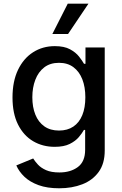

<svg xmlns="http://www.w3.org/2000/svg" viewBox="-20 -802 657 1038"><path d="M300.1 215.9Q235.1 215.9 188.4 198.9Q141.7 181.8 112.2 153.8Q82.7 125.7 68.2 92.3L159.4 54.7Q169 70.3 185.2 87.9Q201.3 105.5 229.2 117.9Q257.1 130.3 301.1 130.3Q361.5 130.3 400.9 101Q440.3 71.7 440.3 7.8V-99.4H433.6Q424 -82 406.1 -60.7Q388.1 -39.4 356.9 -23.8Q325.6 -8.2 275.6 -8.2Q210.9 -8.2 159.3 -38.5Q107.6 -68.9 77.6 -128.4Q47.6 -187.9 47.6 -274.9Q47.6 -361.9 77.2 -424Q106.9 -486.2 158.7 -519.4Q210.6 -552.6 276.3 -552.6Q327.1 -552.6 358.3 -535.7Q389.6 -518.8 407.1 -496.4Q424.7 -474.1 434.3 -457H442.1V-545.5H546.2V12.1Q546.2 82.4 513.5 127.5Q480.8 172.6 425.2 194.2Q369.7 215.9 300.1 215.9ZM299 -96.2Q344.8 -96.2 376.6 -117.7Q408.4 -139.2 424.9 -179.5Q441.4 -219.8 441.4 -276.3Q441.4 -331.3 425.1 -373.2Q408.7 -415.1 377.1 -438.7Q345.5 -462.4 299 -462.4Q251.1 -462.4 219.1 -437.7Q187.1 -413 171 -370.7Q154.8 -328.5 154.8 -276.3Q154.8 -222.7 171.2 -182.2Q187.5 -141.7 219.6 -119Q251.8 -96.2 299 -96.2ZM263.1 -618.3 346.2 -782H458.1L348 -618.3Z"/></svg>

Font: InterMG Medium
Style: Regular
Weight: 500
Designer: Rasmus Andersson
Foundry: rsms
Version: Version 3.019;December 26, 2023;FontCreator 15.0.0.2955 64-b